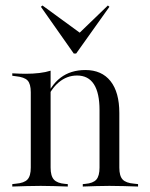

<svg xmlns="http://www.w3.org/2000/svg" viewBox="-20 -683 550 703"><path d="M129 -2.4Q100.8 -2.4 76.2 -1.6Q51.6 -0.8 25 0V-8.9L38.7 -10.5Q68.5 -12.9 80.6 -25.8Q92.7 -38.7 92.7 -69.4V-206.5H165.3V-69.4Q165.3 -38.7 177.4 -25.4Q189.5 -12.1 218.5 -9.7L228.2 -8.9V0Q202.4 -0.8 179 -1.6Q155.6 -2.4 129 -2.4ZM92.7 -206.5V-345.2Q92.7 -375.8 81 -388.3Q69.4 -400.8 37.1 -404L25 -405.6V-414.5Q41.9 -413.7 52.8 -413.3Q63.7 -412.9 74.2 -412.9Q100.8 -412.9 124.2 -415.7Q147.6 -418.5 165.3 -424.2V-414.5V-206.5ZM344.4 -206.5V-279.8Q344.4 -342.7 323.8 -374.6Q303.2 -406.5 262.1 -406.5Q225 -406.5 195.2 -381.5Q165.3 -356.5 146 -308.1L143.5 -312.9Q164.5 -370.2 201.6 -398.4Q238.7 -426.6 292.7 -426.6Q352.4 -426.6 384.7 -385.9Q416.9 -345.2 416.9 -269.4V-206.5ZM380.6 -2.4Q354.8 -2.4 331.5 -1.6Q308.1 -0.8 283.1 0V-8.9L291.9 -9.7Q321 -12.1 332.7 -25.4Q344.4 -38.7 344.4 -69.4V-206.5H416.9V-69.4Q416.9 -38.7 429 -25.8Q441.1 -12.9 471 -10.5L485.5 -8.9V0Q458.1 -0.8 433.5 -1.6Q408.9 -2.4 380.6 -2.4ZM375 -662.9 380.6 -658.1 258.9 -487.1H250L129.8 -658.1L135.5 -662.9L284.7 -554L262.9 -554.8Z"/></svg>

Font: Playfair 144pt SemiCondensed Light
Style: Regular
Weight: 300
Width: 4
Designer: Claus Eggers Sørensen
Foundry: Claus Eggers Sørensen
Version: Version 2.203